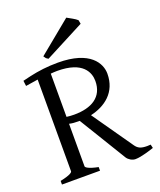

<svg xmlns="http://www.w3.org/2000/svg" viewBox="-154 -940 869 1043"><g transform="rotate(-20 280.5 -418.5)"><path d="M387 -467C387 -374 317 -334 217 -334C199 -334 190 -335 173 -337V-587C186 -588 198 -589 211 -589C359 -589 387 -516 387 -467ZM173 -51V-297C190 -293 206 -292 225 -292H233L399 -20C408 -6 428 7 447 7C483 7 543 -14 556 -18L551 -39C544 -39 537 -38 531 -38C495 -38 478 -46 463 -68L301 -300C385 -319 462 -373 462 -482C462 -541 416 -630 229 -630C168 -630 116 -623 66 -612L20 -601L24 -570C59 -576 67 -576 95 -581V-51C95 -45 83 -33 24 -21V0H244V-21C188 -32 173 -45 173 -51ZM189 -667 418 -786 414 -808C402 -820 373 -834 356 -844L167 -689L177 -675C180 -673 184 -670 189 -667Z"/></g></svg>

Font: Temporarium
Style: Regular
Weight: 400
Version: Version 1.1